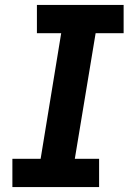

<svg xmlns="http://www.w3.org/2000/svg" viewBox="-20 -755 540 775"><path d="M30 0V-114H144L227 -621H129V-735H479V-621H366L282 -114H380V0Z"/></svg>

Font: Iosevka Slab Heavy
Style: Italic
Weight: 900
Italic angle: -9°
Monospace: yes
Designer: Belleve Invis
Foundry: Belleve Invis
Version: Version 11.1.0; ttfautohint (v1.8.3)